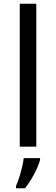

<svg xmlns="http://www.w3.org/2000/svg" viewBox="-20 -780 298 1021"><path d="M173 0H85V-760H173ZM193 70Q189 88 176.5 115.5Q164 143 147.5 171Q131 199 113 221H65V209Q73 192 81.5 165.5Q90 139 97 110.5Q104 82 106 61H193Z"/></svg>

Font: Noto Sans Pau Cin Hau
Style: Regular
Weight: 400
Designer: Monotype Design Team
Foundry: Monotype Imaging Inc.
Version: Version 2.002; ttfautohint (v1.8.4.7-5d5b)